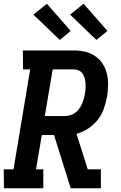

<svg xmlns="http://www.w3.org/2000/svg" viewBox="-25 -1004 645 1024"><path d="M-4 0 -5 -101H47L136 -634H98L97 -735H367Q398 -735 427.5 -728.5Q457 -722 481.5 -705.5Q506 -689 522 -664.5Q538 -640 545 -611Q552 -582 551.5 -551Q551 -520 546 -489Q540 -457 529 -425Q518 -393 496.5 -365.5Q475 -338 445 -318.5Q415 -299 383 -290L443 -101H513V0H352L263 -284H198L167 -101H206V0ZM214 -385H320Q334 -385 348.5 -389Q363 -393 375.5 -402Q388 -411 397 -423.5Q406 -436 412 -449.5Q418 -463 422 -477Q426 -491 428 -505Q431 -519 431.5 -533.5Q432 -548 431 -562Q430 -576 426 -589Q422 -602 414.5 -612.5Q407 -623 394.5 -628.5Q382 -634 367 -634H256ZM489 -791 349 -926 421 -984 548 -839ZM294 -791 153 -926 225 -984 352 -839Z"/></svg>

Font: Iosevka Etoile
Style: Bold Italic
Weight: 700
Italic angle: -9°
Designer: Belleve Invis
Foundry: Belleve Invis
Version: Version 28.1.0; ttfautohint (v1.8.4)